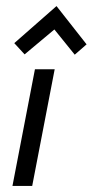

<svg xmlns="http://www.w3.org/2000/svg" viewBox="-20 -612 305 632"><path d="M21 0ZM86 0H21L95 -384H160ZM226 -432 159 -515 61 -433 27 -470 166 -592 265 -466Z"/></svg>

Font: Cambay Devanagari
Style: Italic
Weight: 400
Italic angle: -11°
Designer: Pooja Saxena
Foundry: Pooja Saxena
Version: Version 1.018;PS 001.018;hotconv 1.0.70;makeotf.lib2.5.58329